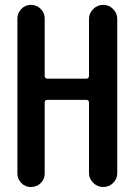

<svg xmlns="http://www.w3.org/2000/svg" viewBox="-20 -750 540 770"><path d="M103.5 0Q81.1 0 65.4 -16.1Q49.8 -32.2 49.8 -53.7V-675.8Q49.8 -698.2 65.9 -714.4Q82 -730.5 103.5 -730.5Q127 -730.5 143.1 -714.4Q159.2 -698.2 159.2 -675.8V-446.3Q159.2 -435.5 169.9 -434.6H326.2Q336.9 -434.6 336.9 -446.3V-673.8Q336.9 -697.3 354 -713.9Q371.1 -730.5 394 -730.5Q417 -730.5 433.6 -713.9Q450.2 -697.3 450.2 -673.8V-55.7Q450.2 -32.2 433.6 -16.1Q417 0 394 0Q371.1 0 354 -16.6Q336.9 -33.2 336.9 -55.7V-337.9Q336.9 -349.6 326.2 -349.6H169.9Q159.2 -349.6 159.2 -337.9V-53.7Q159.2 -31.2 143.1 -15.6Q127 0 103.5 0Z"/></svg>

Font: Rounded-X Mgen+ 1mn medium
Style: Regular
Weight: 500
Designer: [Source Han Sans]
Ryoko NISHIZUKA  (kana & ideographs); Paul D. Hunt (Latin, Greek & Cyrillic); Wenlong ZHANG  (bopomofo
Version: Version 1.059.20150602